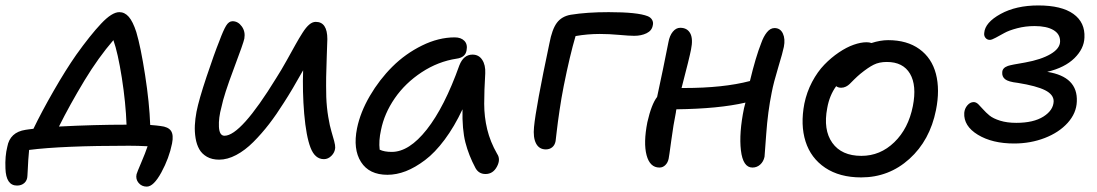

<svg xmlns="http://www.w3.org/2000/svg" viewBox="-51 -590 4074 713"><path d="M494.1 103Q475.1 103 463.6 89.1Q452.1 75.2 456.1 57.1Q458 49.8 473.4 13.9Q488.8 -22 497.1 -46.9Q460.9 -48.8 428.2 -48.8Q179.2 -48.8 57.1 -33.2Q55.2 -16.6 54 4.2Q52.7 24.9 52 42.2Q51.3 59.6 50.8 63Q50.3 79.6 39.6 89.4Q28.8 99.1 12.2 99.1Q-28.8 99.1 -30.8 35.2Q-32.7 -10.3 -23.9 -44.9Q-14.2 -99.1 43.9 -107.9Q44.9 -107.9 55.7 -109.6Q66.4 -111.3 73.2 -111.8Q103.5 -174.8 148.4 -252.9Q193.4 -331.1 231.9 -386.2Q284.2 -459.5 324.5 -502.2Q364.7 -544.9 392.1 -544.9Q412.1 -544.9 427.2 -527.6Q442.4 -510.3 455.1 -471.2Q471.7 -415.5 487.8 -311.5Q503.9 -207.5 506.8 -126Q532.2 -124 544.9 -122.1Q573.7 -119.1 584 -104Q594.2 -88.9 587.9 -57.1Q577.1 -2.9 548.3 50Q519.5 103 494.1 103ZM263.2 -292Q207.5 -199.7 168 -120.1Q301.3 -127 418.9 -127Q416 -208 401.4 -301.3Q386.7 -394.5 370.1 -440.9Q314.5 -376.5 263.2 -292Z M762.7 2.9Q736.3 2.9 717.5 -7.8Q698.7 -18.6 689 -35.9Q679.2 -53.2 675.3 -76.9Q671.4 -100.6 672.6 -124.8Q673.8 -148.9 678.7 -174.8Q687.5 -219.7 716.1 -305.2Q744.6 -390.6 763.7 -438Q778.3 -477.5 788.6 -494.4Q798.8 -511.2 812.5 -511.2Q833 -511.2 846.9 -491.9Q860.8 -472.7 856.4 -446.8Q853.5 -431.2 816.9 -334Q780.3 -236.8 771.5 -192.9Q760.3 -152.3 762 -119.1Q763.7 -85.9 782.7 -85.9Q843.3 -85.9 974.6 -299.8Q993.7 -329.6 1013.9 -366Q1034.2 -402.3 1046.6 -424.8Q1059.1 -447.3 1072.5 -468.3Q1085.9 -489.3 1097.7 -499Q1109.4 -508.8 1121.6 -508.8Q1164.6 -508.8 1164.6 -444.8Q1164.1 -428.7 1162.4 -379.9Q1160.6 -331.1 1160.2 -303.2Q1159.7 -275.4 1160.6 -230Q1162.1 -190.4 1168 -155.8Q1173.8 -121.1 1179.7 -102.1Q1185.5 -83 1189.9 -66.4Q1194.3 -49.8 1193.8 -41Q1192.4 -23.9 1179.9 -11.5Q1167.5 1 1151.9 1Q1118.7 1 1102.3 -41.3Q1085.9 -83.5 1078.6 -168Q1071.8 -250.5 1074.7 -329.1Q1033.2 -254.9 1003.4 -209Q976.1 -165.5 948.5 -129.6Q920.9 -93.8 889.9 -62.7Q858.9 -31.7 826.2 -14.4Q793.5 2.9 762.7 2.9Z M1387.7 59.1Q1319.8 59.1 1289.6 11.5Q1259.3 -36.1 1274.9 -113.8Q1287.1 -173.3 1322.5 -233.9Q1357.9 -294.4 1406.2 -342.5Q1454.6 -390.6 1516.1 -420.9Q1577.6 -451.2 1637.7 -451.2Q1661.1 -451.2 1673.6 -438.2Q1686 -425.3 1681.6 -402.8Q1677.2 -376.5 1644.5 -372.1Q1576.2 -361.8 1515.1 -321.8Q1454.1 -281.7 1415 -225.1Q1376 -168.5 1363.8 -106.9Q1355 -67.4 1358.9 -34.2Q1376 -25.9 1403.8 -25.9Q1468.3 -25.9 1533.9 -109.1Q1599.6 -192.4 1654.8 -347.2Q1670.4 -387.2 1703.6 -387.2Q1727.1 -387.2 1739.7 -367.9Q1752.4 -348.6 1751 -317.9Q1747.1 -253.4 1747.1 -204.6Q1747.1 -155.8 1758.3 -109.6Q1769.5 -63.5 1794.9 -19Q1809.1 1.5 1794.4 28.8Q1779.8 56.2 1752 56.2Q1727.1 56.2 1714.8 34.2Q1689.5 -13.2 1677.2 -61.3Q1665 -109.4 1666.5 -184.1Q1636.2 -119.6 1600.1 -71.3Q1564 -22.9 1527.3 4.6Q1490.7 32.2 1456.1 45.7Q1421.4 59.1 1387.7 59.1Z M1976.1 -35.2Q1951.2 -35.2 1939.7 -57.1Q1928.2 -79.1 1932.1 -118.2Q1939 -191.4 1989.3 -429.2Q1999 -481 2016.8 -505.1Q2034.7 -529.3 2068.4 -535.2Q2128.4 -544.9 2209.5 -544.9Q2316.9 -544.9 2354.5 -529.8Q2366.2 -524.9 2371.1 -515.4Q2376 -505.9 2373 -495.1Q2369.6 -476.1 2350.1 -466.6Q2330.6 -457 2304.2 -457Q2286.1 -457 2248.8 -460.4Q2211.4 -463.9 2176.3 -463.9Q2130.9 -463.9 2086.4 -456.1Q2065.4 -385.3 2042.5 -271Q2033.7 -226.6 2026.9 -180.2Q2020 -133.8 2016.4 -101.6Q2012.7 -69.3 2012.2 -65.9Q2009.3 -50.8 1999.5 -43Q1989.7 -35.2 1976.1 -35.2Z M2397.9 32.2Q2362.3 32.2 2350.1 -13.7Q2337.9 -59.6 2353 -136.2Q2368.2 -203.1 2389.2 -230Q2411.6 -333 2431.2 -433.1Q2435.5 -457.5 2447.5 -472.2Q2459.5 -486.8 2475.1 -486.8Q2501 -486.8 2512.2 -466.3Q2523.4 -445.8 2515.1 -405.8Q2509.8 -377.4 2480 -263.2H2489.3Q2635.3 -263.2 2733.9 -289.1Q2755.4 -378.9 2775.9 -430.2Q2784.2 -454.1 2796.9 -470Q2809.6 -485.8 2825.2 -485.8Q2846.7 -485.8 2856.2 -465.6Q2865.7 -445.3 2859.9 -416Q2856 -396 2838.9 -339.6Q2821.8 -283.2 2814.9 -247.1Q2800.3 -175.3 2794.4 -92.3Q2788.6 -9.3 2788.1 -7.8Q2784.2 10.3 2772 21.2Q2759.8 32.2 2743.2 32.2Q2708 32.2 2700.4 -31.7Q2692.9 -95.7 2711.9 -188Q2712.9 -191.4 2714.6 -198.5Q2716.3 -205.6 2717.3 -209Q2618.2 -186 2460.9 -184.1Q2459 -176.3 2459 -172.9Q2449.7 -127.4 2441.7 -67.4Q2433.6 -7.3 2432.1 -1Q2429.2 13.7 2419.9 22.9Q2410.6 32.2 2397.9 32.2Z M3147 68.8Q3066.9 68.8 3013.4 33Q2960 -2.9 2940.4 -64.7Q2920.9 -126.5 2936 -205.1Q2944.8 -248 2964.8 -285.9Q2984.9 -323.7 3010.3 -349.9Q3035.6 -376 3064.2 -395.3Q3092.8 -414.6 3119.1 -423.8Q3145.5 -433.1 3167 -433.1Q3177.7 -433.1 3185.1 -430.2Q3218.3 -440.9 3247.1 -440.9Q3317.4 -440.9 3363.3 -407.7Q3409.2 -374.5 3424.6 -315.7Q3439.9 -256.8 3424.8 -181.2Q3402.3 -68.8 3326.2 0Q3250 68.8 3147 68.8ZM3021 -189Q3005.4 -107.9 3039.8 -59.6Q3074.2 -11.2 3147.9 -11.2Q3217.8 -11.2 3270 -61.8Q3322.3 -112.3 3338.9 -195.8Q3354 -272.5 3328.4 -316.2Q3302.7 -359.9 3242.2 -359.9Q3213.9 -359.9 3193.4 -349.6Q3172.9 -339.4 3144 -315.9Q3132.8 -306.6 3121.3 -295.2Q3109.9 -283.7 3104.2 -278.1Q3098.6 -272.5 3090.3 -268.3Q3082 -264.2 3072.8 -264.2Q3061.5 -264.2 3054.2 -270Q3029.3 -235.8 3021 -189Z M3714.8 -57.1Q3633.8 -57.1 3580.3 -89.6Q3526.9 -122.1 3529.8 -170.9Q3531.2 -187 3541.5 -199Q3551.8 -210.9 3564.9 -210.9Q3573.7 -210.9 3582 -202.9Q3590.3 -194.8 3600.1 -183.6Q3609.9 -172.4 3623.5 -161.1Q3637.2 -149.9 3663.1 -141.8Q3689 -133.8 3723.1 -133.8Q3787.1 -133.8 3824 -157.2Q3860.8 -180.7 3861.8 -213.9Q3861.8 -238.8 3830.1 -254.9Q3798.3 -271 3729 -282.2Q3693.4 -286.1 3681.4 -295.9Q3669.4 -305.7 3670.9 -321.8Q3671.4 -337.9 3691.9 -345.2Q3705.1 -349.6 3755.9 -357.9Q3815.4 -368.7 3850.3 -389.2Q3885.3 -409.7 3885.7 -436Q3886.2 -463.4 3861.1 -478.3Q3835.9 -493.2 3791 -493.2Q3756.8 -493.2 3726.3 -485.1Q3695.8 -477.1 3678.7 -467.5Q3661.6 -458 3646.7 -450Q3631.8 -441.9 3625 -441.9Q3614.7 -441.9 3608.6 -449.5Q3602.5 -457 3604 -467.8Q3606.9 -506.3 3664.6 -538.1Q3722.2 -569.8 3804.7 -569.8Q3891.1 -569.8 3935.1 -538.3Q3979 -506.8 3976.1 -450.2Q3974.6 -409.2 3939 -374Q3903.3 -338.9 3837.9 -323.2Q3952.1 -305.2 3947.8 -212.9Q3946.3 -169.9 3914.1 -134Q3881.8 -98.1 3828.9 -77.6Q3775.9 -57.1 3714.8 -57.1Z"/></svg>

Font: Shantell Sans Bouncy
Style: Italic
Weight: 400
Italic angle: -11.31°
Designer: Stephen Nixon, Anya Danilova, Shantell Martin
Foundry: Arrow Type
Version: Version 1.006;[9816181b4]